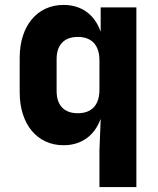

<svg xmlns="http://www.w3.org/2000/svg" viewBox="-20 -580 640 780"><path d="M384 180H534V-550H389V-451C365 -520 312 -560 238 -560C132 -560 60 -476 60 -345V-205C60 -74 132 10 238 10C310 10 363 -28 388 -95H389L384 30ZM296 -120C241 -120 210 -152 210 -210V-340C210 -398 241 -430 296 -430C353 -430 384 -396 384 -335V-215C384 -154 353 -120 296 -120Z"/></svg>

Font: JetBrains Mono ExtraBold
Style: Regular
Weight: 800
Monospace: yes
Designer: Philipp Nurullin, Konstantin Bulenkov
Foundry: JetBrains
Version: Version 2.305